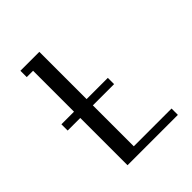

<svg xmlns="http://www.w3.org/2000/svg" viewBox="-153 -601 690 690"><g transform="rotate(-45 192.0 -256.0)"><path d="M32.2 -240.2V-272H96.2V-480H64V-512.2H160.2V-272H268.1V-240.2H160.2V-32.2H352.1V0H96.2V-240.2Z"/></g></svg>

Font: Gawaa
Style: Regular
Weight: 400
Designer: T. Christopher White
Version: Version 1.0